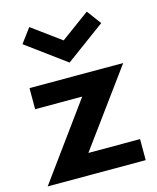

<svg xmlns="http://www.w3.org/2000/svg" viewBox="-112 -819 734 897"><g transform="rotate(-15 255.5 -370.5)"><path d="M6.4 0 270.9 -363.6H43.2V-465.5H496.4L230.5 -101.8H480.5V0ZM255 -532.3 64.5 -672.3 115.9 -741.4 255 -639.5 394.1 -741.4 445.5 -672.3Z"/></g></svg>

Font: Spartan
Style: Bold
Weight: 700
Designer: Matt Bailey, Mirko Velimirovic
Foundry: Matt Bailey
Version: Version 1.005